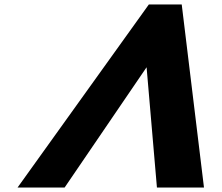

<svg xmlns="http://www.w3.org/2000/svg" viewBox="-20 -845 998 865"><path d="M798.7 -825H650.7L59 0H271L640.4 -542L687 0H899Z"/></svg>

Font: Hussar
Style: BdOblThree
Weight: 700
Foundry: Cannot Into Space Fonts
Version: Version 2.00